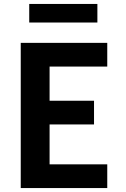

<svg xmlns="http://www.w3.org/2000/svg" viewBox="-20 -952 640 972"><path d="M85 0V-735H523V-615H231V-442H456V-322H231V-120H523V0ZM128 -838V-932H473V-838Z"/></svg>

Font: Iosevka Heavy Extended
Style: Regular
Weight: 900
Width: 7
Monospace: yes
Designer: Belleve Invis
Foundry: Belleve Invis
Version: Version 32.5.0; ttfautohint (v1.8.4)